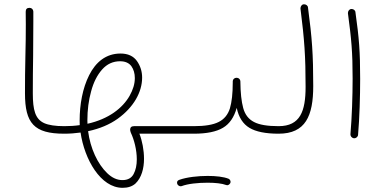

<svg xmlns="http://www.w3.org/2000/svg" viewBox="-20 -629 1806 897"><path d="M96.7 -192.9C96.7 -53.2 139.2 -4.4 279.8 -4.4H280.3C292 -4.4 297.9 -10.3 297.9 -22C297.9 -33.7 292 -39.6 280.3 -39.6H279.8C238.3 -39.6 207.5 -44.4 186.5 -53.7C144.5 -72.8 133.3 -115.2 133.3 -193.4C133.3 -252 133.8 -310.5 134.8 -368.7C135.3 -426.8 135.7 -480 135.7 -527.8V-575.2C135.3 -585 127.9 -592.3 118.7 -592.3H117.2C106 -592.3 100.1 -586.4 100.1 -574.2C100.6 -555.2 100.6 -535.6 100.6 -515.6C100.6 -471.2 100.1 -420.9 98.6 -364.7C97.2 -308.6 96.7 -251 96.7 -192.9Z M262.7 -22C262.7 -12.2 270.5 -4.4 280.3 -4.4C306.2 -4.4 331.5 -6.3 356.4 -9.8C374.5 115.2 449.7 248.5 552.7 248.5C578.1 248.5 598.1 241.7 612.8 228.5C641.6 201.2 652.8 156.7 652.8 113.3C652.8 72.3 644.5 29.3 631.3 -4.4H763.7C775.4 -4.4 781.2 -10.3 781.2 -22C781.2 -33.7 775.4 -39.6 763.7 -39.6H606C593.8 -39.6 587.9 -33.7 587.9 -22.5C587.9 -18.6 589.8 -14.2 591.3 -8.8C606.9 23.9 619.1 71.8 619.1 115.2C619.1 142.6 614.3 165.5 604 184.6C593.8 203.1 576.7 212.4 551.8 212.4C526.9 212.4 503.4 201.7 481 180.2C436 137.2 401.9 64 391.6 -16.1C446.3 -27.8 492.2 -47.4 529.8 -74.2C604.5 -127.9 644 -198.7 644 -266.6C644 -295.4 635.7 -321.3 619.6 -344.2C603 -367.2 577.6 -378.9 543 -378.9C475.1 -378.9 427.2 -338.9 396.5 -277.8C365.7 -216.8 352.1 -140.1 352.1 -66.4C352.1 -59.1 352.1 -51.8 352.5 -44.4C329.6 -41 305.2 -39.6 280.3 -39.6C268.6 -39.6 262.7 -33.7 262.7 -22ZM388.2 -66.4C388.2 -115.2 394 -160.6 405.8 -202.6C417 -244.6 434.1 -278.3 457 -304.2C480 -330.1 507.8 -342.8 541 -342.8C564.9 -342.8 582.5 -335 593.8 -319.8C604.5 -304.7 609.9 -286.1 609.9 -264.2C609.9 -237.3 601.6 -210 585.4 -181.2C552.7 -124 487.8 -72.8 388.7 -50.8C388.2 -56.2 388.2 -61 388.2 -66.4Z M745.6 -22C745.6 -12.2 753.9 -4.4 763.7 -4.4H885.7C897.9 -4.4 903.8 -10.3 903.8 -22C903.8 -33.7 897.9 -39.6 885.7 -39.6H763.7C753.9 -39.6 745.6 -32.2 745.6 -22Z M867.7 -22C867.7 -12.2 876 -4.4 885.7 -4.4C945.8 -4.4 991.2 -13.7 1022 -32.2C1052.7 -50.3 1073.7 -81.5 1085.9 -125C1095.2 -80.6 1115.2 -49.8 1145.5 -31.7C1175.3 -13.7 1220.7 -4.4 1281.2 -4.4H1281.7C1293.5 -4.4 1299.3 -10.3 1299.3 -22C1299.3 -33.7 1293.5 -39.6 1281.7 -39.6H1281.2C1230 -39.6 1191.4 -45.9 1166.5 -59.1C1141.1 -72.3 1124.5 -93.8 1116.2 -124.5C1107.9 -154.8 1103.5 -195.8 1103 -247.6V-249C1103 -257.3 1096.2 -265.1 1086.9 -265.6H1084.5C1076.2 -265.6 1067.9 -259.8 1067.4 -248.5V-243.2C1067.4 -192.9 1063 -152.8 1054.2 -123C1044.9 -93.3 1027.3 -71.8 1001.5 -59.1C975.6 -45.9 937 -39.6 885.7 -39.6C876 -39.6 867.7 -32.2 867.7 -22ZM808.1 230.5C811.5 237.8 818.4 241.2 823.7 241.2C825.2 241.2 826.7 241.2 828.1 240.7C857.4 229.5 904.8 224.6 950.2 224.6C984.9 224.6 1017.6 228 1036.6 235.4C1038.1 235.8 1040 236.3 1041.5 236.3C1045.4 236.3 1051.3 233.9 1055.2 227.5C1056.6 225.1 1057.1 223.1 1057.1 220.7C1057.1 216.8 1055.7 210 1047.9 206.1C1024.4 196.8 989.3 192.9 950.2 192.9C903.8 192.9 853 198.7 818.4 210.9C811 213.4 807.1 217.8 807.1 224.1C807.1 226.1 807.6 228 808.1 230.5Z M1264.2 -22C1264.2 -12.2 1272 -4.4 1281.7 -4.4C1407.7 -4.4 1443.4 -87.9 1443.4 -227.1C1443.4 -374 1438 -450.7 1418.9 -593.8C1418.5 -603 1409.2 -608.9 1401.4 -608.9H1398.9C1389.6 -608.4 1383.8 -598.6 1383.8 -590.3V-588.9C1402.3 -442.4 1407.7 -366.2 1407.7 -223.1C1407.7 -109.9 1382.8 -39.6 1281.7 -39.6C1270 -39.6 1264.2 -33.7 1264.2 -22Z M1605.5 -566.9C1621.6 -446.3 1627.4 -387.7 1627.4 -261.7C1627.4 -181.6 1624 -80.1 1617.2 -2V-0.5C1617.2 7.8 1624 15.6 1633.3 17.1H1634.8C1643.1 17.1 1652.3 10.3 1652.8 1C1659.7 -78.6 1662.6 -179.2 1662.6 -260.3C1662.6 -389.2 1657.7 -450.2 1640.6 -571.8C1640.1 -581.1 1630.9 -586.9 1623.5 -586.9H1621.1C1611.3 -586.4 1605.5 -576.7 1605.5 -568.4V-566.9Z"/></svg>

Font: Mikhak ExtraLight
Style: Regular
Weight: 200
Designer: Amin Abedi
Version: Version 3.2